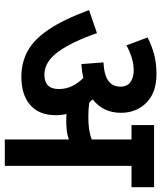

<svg xmlns="http://www.w3.org/2000/svg" viewBox="44 -716 672 800"><g transform="rotate(90 380.0 -316.0)"><path d="M460 -212Q460 -143 417.5 -106Q375 -69 300 -69Q241 -69 193 -95Q145 -121 103 -183Q61 -245 22 -351L118 -384Q155 -278 196.5 -221.5Q238 -165 291 -165Q351 -165 351 -225Q351 -255 339 -280Q327 -305 305 -327Q278 -321 247 -319L240 -411Q294 -414 317.5 -432Q341 -450 341 -481Q341 -511 321.5 -524Q302 -537 274 -537Q246 -537 220.5 -529Q195 -521 169 -507L136 -595Q165 -610 202.5 -621Q240 -632 288 -632Q366 -632 408 -590Q450 -548 450 -484Q450 -410 394 -366Q400 -360 407 -352Q435 -348 467 -348Q494 -348 516.5 -351Q539 -354 561 -362V-528H501V-622H760V-528H671V0H561V-267Q542 -260 522 -258Q502 -256 480 -256Q468 -256 455 -257Q460 -235 460 -212Z"/></g></svg>

Font: Noto Sans Devanagari SemiCondensed SemiBold
Style: Regular
Weight: 600
Width: 4
Designer: Jelle Bosma - Monotype Design Team
Foundry: Monotype Imaging Inc.
Version: Version 2.004; ttfautohint (v1.8.4.7-5d5b)